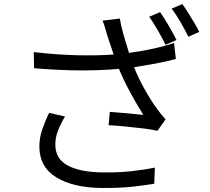

<svg xmlns="http://www.w3.org/2000/svg" viewBox="-20 -882 1040 951"><path d="M773 -822Q792 -795 815.5 -755Q839 -715 854 -684L800 -660Q785 -691 762 -731Q739 -771 719 -799ZM883 -862Q897 -843 912.5 -818Q928 -793 943 -768Q958 -743 967 -724L913 -700Q897 -733 874.5 -772Q852 -811 830 -839ZM302 -305Q280 -268 267 -234.5Q254 -201 254 -166Q254 -95 316 -62Q378 -29 490 -28Q566 -27 630.5 -34Q695 -41 747 -52L744 28Q697 36 633 43Q569 50 485 49Q343 48 259 -3.5Q175 -55 175 -156Q175 -198 188.5 -238.5Q202 -279 223 -323ZM147 -624Q257 -611 359 -608.5Q461 -606 543 -612L513 -701Q508 -718 502 -739Q496 -760 488 -780L574 -790Q579 -755 592 -709.5Q605 -664 619 -620Q673 -627 732 -639.5Q791 -652 842 -669L851 -590Q805 -577 749.5 -567Q694 -557 644 -549Q667 -492 698 -437Q729 -382 757 -344Q767 -330 778 -316.5Q789 -303 800 -291L760 -234Q736 -240 692.5 -245.5Q649 -251 601.5 -255.5Q554 -260 518 -262L524 -328Q552 -326 583.5 -323Q615 -320 643.5 -317.5Q672 -315 690 -313Q662 -357 628.5 -418Q595 -479 569 -541Q388 -524 149 -544Z"/></svg>

Font: Go Noto Kurrent-Regular
Style: Regular
Weight: 400
Designer: Monotype Design Team
Foundry: Monotype Imaging Inc.
Version: Version 2.012; ttfautohint (v1.8.4.7-5d5b)